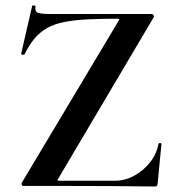

<svg xmlns="http://www.w3.org/2000/svg" viewBox="-20 -676 645 698"><path d="M60 -13 411 -600Q414 -605 413.5 -606.5Q413 -608 406 -608Q344 -608 296.5 -605.5Q249 -603 213.5 -596Q178 -589 152 -574.5Q126 -560 106 -536.5Q86 -513 69 -478Q68 -476 62 -477Q56 -478 57 -481L97 -655Q98 -657 104 -656Q110 -655 109 -653Q106 -635 117 -630Q128 -625 166 -625Q226 -625 313 -625Q400 -625 531 -625Q536 -625 538.5 -620Q541 -615 538 -612L192 -27Q188 -22 189 -20.5Q190 -19 196 -19Q261 -19 314 -19Q367 -19 398 -19Q435 -19 468.5 -37.5Q502 -56 526 -86.5Q550 -117 556 -153Q557 -156 562 -156Q567 -156 567 -153L553 -8Q553 -5 551 -1.5Q549 2 544 2Q470 1 387.5 0.5Q305 0 222.5 0Q140 0 65 0Q61 0 59 -4.5Q57 -9 60 -13Z"/></svg>

Font: Cormorant Light
Style: Regular
Weight: 300
Designer: Christian Thalmann (Catharsis Fonts)
Foundry: Catharsis Fonts
Version: Version 4.000